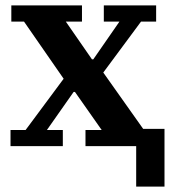

<svg xmlns="http://www.w3.org/2000/svg" viewBox="-20 -542 635 712"><path d="M485 0H297V-60H357L258 -201H253L154 -60H213V0H19V-60H75L216 -250L69 -462H22V-522H284V-462H224L321 -322H326L423 -462H365V-522H559V-462H503L363 -273L511 -64H590V150H485Z"/></svg>

Font: IBM Plex Serif SemiBold
Style: Regular
Weight: 600
Designer: Mike Abbink, Paul van der Laan, Pieter van Rosmalen
Foundry: Bold Monday
Version: Version 2.5